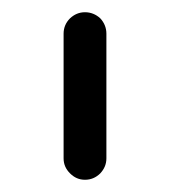

<svg xmlns="http://www.w3.org/2000/svg" viewBox="-20 -743 278 314"><path d="M119 -449C128.5 -449 137 -452.5 144 -459.5C150.5 -466.5 154 -474.5 154 -484C154 -484 154 -688 154 -688C154 -688 154 -688 154 -688C154 -697.5 150.5 -706 144 -713C137 -719.5 128.5 -723 119 -723C119 -723 119 -723 119 -723C109.5 -723 101.5 -719.5 94.5 -713C87.5 -706 84 -697.5 84 -688C84 -688 84 -484 84 -484C84 -484 84 -484 84 -484C84 -474.5 87.5 -466.5 94.5 -459.5C101.5 -452.5 109.5 -449 119 -449C119 -449 119 -449 119 -449Z"/></svg>

Font: Jura-Fortis-Bold
Style: Bold
Weight: 500
Designer: Daniel Johnson, Alexei Vanyashin, Mirko Velimirovic
Foundry: Daniel Johnson
Version: ""